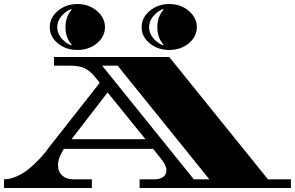

<svg xmlns="http://www.w3.org/2000/svg" viewBox="-34 -933 1464 953"><path d="M1410 -43V0H659V-43H733Q759 -43 775.5 -54.5Q792 -66 792 -89Q792 -112 763 -148L726 -194H283Q254 -149 254 -114.5Q254 -80 275 -61.5Q296 -43 329 -43H422V0H-14V-43Q17 -43 51 -58.5Q85 -74 111 -96Q137 -118 159 -141Q181 -164 192.5 -179Q204 -194 204 -195L461 -522L436 -553Q412 -582 385.5 -594.5Q359 -607 313 -607H234V-650H806L1296 -43ZM321 -242H688L500 -474ZM928 -43H1005L550 -607H473ZM903 -879Q943 -845 943 -798Q943 -751 903 -718Q863 -685 806 -685Q749 -685 709 -718Q669 -751 669 -798Q669 -845 709 -879Q749 -913 806 -913Q863 -913 903 -879ZM447 -879Q487 -845 487 -798Q487 -751 447 -718Q407 -685 350 -685Q293 -685 253 -718Q213 -751 213 -798Q213 -845 253 -879Q293 -913 350 -913Q407 -913 447 -879ZM322 -885 319 -888Q288 -875 269 -850.5Q250 -826 250 -798Q250 -770 269 -745.5Q288 -721 319 -708L322 -711Q291 -745 291 -798Q291 -851 322 -885ZM778 -885 775 -888Q744 -875 725 -850.5Q706 -826 706 -798Q706 -770 725 -745.5Q744 -721 775 -708L778 -711Q747 -745 747 -798Q747 -851 778 -885Z"/></svg>

Font: Diplomata SC
Style: Regular
Weight: 400
Width: 7
Designer: Eduardo Rodriguez Tunni
Foundry: Eduardo Rodriguez Tunni
Version: Version 1.001